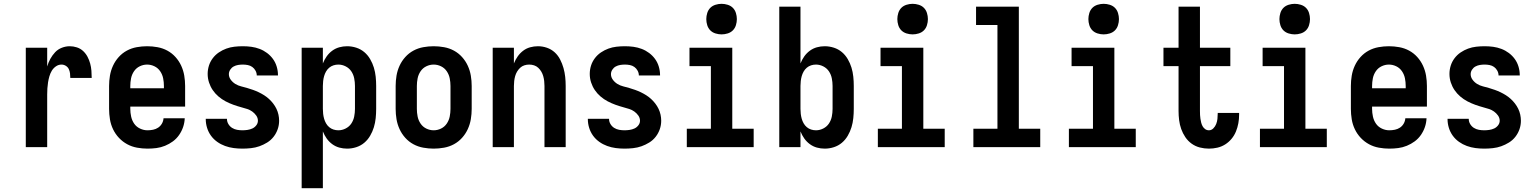

<svg xmlns="http://www.w3.org/2000/svg" viewBox="-20 -770 8040 1005"><path d="M115 0V-520H227V-422Q233 -443 243.5 -462Q254 -481 268.5 -496.5Q283 -512 303.5 -520Q324 -528 345 -528Q364 -528 382.5 -522Q401 -516 415 -503Q429 -490 438 -473Q447 -456 452 -437.5Q457 -419 458.5 -400Q460 -381 460 -362H348Q348 -374 346.5 -386Q345 -398 340 -408.5Q335 -419 324.5 -425.5Q314 -432 302 -432Q286 -432 272.5 -422.5Q259 -413 251 -399.5Q243 -386 238.5 -370.5Q234 -355 231.5 -339Q229 -323 228 -307.5Q227 -292 227 -276V0Z M752 8Q725 8 697.5 3Q670 -2 646 -15Q622 -28 603 -48Q584 -68 572 -93Q560 -118 555.5 -145.5Q551 -173 551 -200V-320Q551 -347 555.5 -374Q560 -401 571.5 -426Q583 -451 601.5 -471.5Q620 -492 644 -505Q668 -518 695.5 -523Q723 -528 750 -528Q777 -528 804.5 -523Q832 -518 856 -505Q880 -492 898.5 -471.5Q917 -451 928.5 -426Q940 -401 944.5 -374Q949 -347 949 -320V-212H662V-200Q662 -180 666.5 -159.5Q671 -139 682.5 -122.5Q694 -106 713 -97Q732 -88 752 -88Q767 -88 781.5 -91Q796 -94 808 -102Q820 -110 827.5 -123Q835 -136 836 -151H947Q946 -127 938.5 -105Q931 -83 917.5 -63.5Q904 -44 885 -30Q866 -16 844 -7Q822 2 799 5Q776 8 752 8ZM662 -308H838V-320Q838 -340 834 -360Q830 -380 818.5 -397Q807 -414 788.5 -423Q770 -432 750 -432Q730 -432 711.5 -423Q693 -414 681.5 -397Q670 -380 666 -360Q662 -340 662 -320Z M1249 8Q1226 8 1203 5Q1180 2 1158 -6Q1136 -14 1117 -27.5Q1098 -41 1084.5 -59.5Q1071 -78 1064 -100.5Q1057 -123 1057 -146V-148H1168V-147Q1168 -133 1175.5 -120.5Q1183 -108 1195 -100.5Q1207 -93 1221 -90.5Q1235 -88 1249 -88Q1262 -88 1275.5 -90Q1289 -92 1301 -97.5Q1313 -103 1321.5 -114Q1330 -125 1330 -138Q1330 -153 1321 -165.5Q1312 -178 1300 -186.5Q1288 -195 1274 -199.5Q1260 -204 1245 -208Q1223 -214 1202 -221.5Q1181 -229 1161 -239.5Q1141 -250 1123.5 -265Q1106 -280 1093.5 -298.5Q1081 -317 1074 -338.5Q1067 -360 1067 -383Q1067 -405 1073.5 -426Q1080 -447 1093.5 -465Q1107 -483 1125.5 -495.5Q1144 -508 1164.5 -515.5Q1185 -523 1207 -525.5Q1229 -528 1251 -528Q1274 -528 1296 -525Q1318 -522 1339 -514Q1360 -506 1378 -492.5Q1396 -479 1409 -461Q1422 -443 1428.5 -421Q1435 -399 1435 -377V-375H1324Q1324 -388 1317.5 -400Q1311 -412 1300.5 -419.5Q1290 -427 1277 -429.5Q1264 -432 1251 -432Q1239 -432 1226.5 -430Q1214 -428 1203 -422Q1192 -416 1185 -405Q1178 -394 1178 -382Q1178 -366 1188 -352.5Q1198 -339 1212 -330.5Q1226 -322 1242 -318Q1258 -314 1273.5 -309.5Q1289 -305 1304.5 -299.5Q1320 -294 1334.5 -287Q1349 -280 1362.5 -271.5Q1376 -263 1388 -252Q1400 -241 1410 -228Q1420 -215 1427 -200.5Q1434 -186 1437.5 -170Q1441 -154 1441 -138Q1441 -115 1433.5 -93.5Q1426 -72 1412 -54Q1398 -36 1378.5 -24Q1359 -12 1338 -4.5Q1317 3 1294 5.5Q1271 8 1249 8Z M1559 215V-520H1670V-438Q1678 -458 1690 -475Q1702 -492 1719 -504.5Q1736 -517 1756 -522.5Q1776 -528 1797 -528Q1821 -528 1844.5 -520.5Q1868 -513 1886.5 -497.5Q1905 -482 1917.5 -460.5Q1930 -439 1937 -416Q1944 -393 1946.5 -368.5Q1949 -344 1949 -320V-200Q1949 -176 1946.5 -151.5Q1944 -127 1937 -104Q1930 -81 1917.5 -59.5Q1905 -38 1886.5 -22.5Q1868 -7 1844.5 0.5Q1821 8 1797 8Q1776 8 1756 2.5Q1736 -3 1719 -15.5Q1702 -28 1690 -45Q1678 -62 1670 -82V215ZM1751 -88Q1771 -88 1789.5 -97.5Q1808 -107 1819 -123.5Q1830 -140 1834 -160Q1838 -180 1838 -200V-320Q1838 -340 1834 -360Q1830 -380 1819 -396.5Q1808 -413 1789.5 -422.5Q1771 -432 1751 -432Q1738 -432 1725.5 -428Q1713 -424 1703 -415.5Q1693 -407 1686.5 -395.5Q1680 -384 1676.5 -371.5Q1673 -359 1671.5 -346Q1670 -333 1670 -320V-200Q1670 -187 1671.5 -174Q1673 -161 1676.5 -148.5Q1680 -136 1686.5 -124.5Q1693 -113 1703 -104.5Q1713 -96 1725.5 -92Q1738 -88 1751 -88Z M2250 8Q2223 8 2195.5 3Q2168 -2 2144 -15Q2120 -28 2101.5 -48.5Q2083 -69 2071.5 -94Q2060 -119 2055.5 -146Q2051 -173 2051 -200V-320Q2051 -347 2055.5 -374Q2060 -401 2071.5 -426Q2083 -451 2101.5 -471.5Q2120 -492 2144 -505Q2168 -518 2195.5 -523Q2223 -528 2250 -528Q2277 -528 2304.5 -523Q2332 -518 2356 -505Q2380 -492 2398.5 -471.5Q2417 -451 2428.5 -426Q2440 -401 2444.5 -374Q2449 -347 2449 -320V-200Q2449 -173 2444.5 -146Q2440 -119 2428.5 -94Q2417 -69 2398.5 -48.5Q2380 -28 2356 -15Q2332 -2 2304.5 3Q2277 8 2250 8ZM2250 -88Q2270 -88 2288.5 -97Q2307 -106 2318.5 -123Q2330 -140 2334 -160Q2338 -180 2338 -200V-320Q2338 -340 2334 -360Q2330 -380 2318.5 -397Q2307 -414 2288.5 -423Q2270 -432 2250 -432Q2230 -432 2211.5 -423Q2193 -414 2181.5 -397Q2170 -380 2166 -360Q2162 -340 2162 -320V-200Q2162 -180 2166 -160Q2170 -140 2181.5 -123Q2193 -106 2211.5 -97Q2230 -88 2250 -88Z M2559 0V-520H2670V-438Q2678 -458 2690 -475Q2702 -492 2718.5 -504.5Q2735 -517 2755 -522.5Q2775 -528 2796 -528Q2820 -528 2843 -520Q2866 -512 2883.5 -496Q2901 -480 2912 -458.5Q2923 -437 2929.5 -414Q2936 -391 2938.5 -367.5Q2941 -344 2941 -320V0H2830V-320Q2830 -333 2828.5 -346Q2827 -359 2823.5 -371.5Q2820 -384 2813.5 -395Q2807 -406 2797.5 -415Q2788 -424 2775.5 -428Q2763 -432 2750 -432Q2737 -432 2724.5 -428Q2712 -424 2702.5 -415Q2693 -406 2686.5 -395Q2680 -384 2676.5 -371.5Q2673 -359 2671.5 -346Q2670 -333 2670 -320V0Z M3249 8Q3226 8 3203 5Q3180 2 3158 -6Q3136 -14 3117 -27.5Q3098 -41 3084.5 -59.5Q3071 -78 3064 -100.5Q3057 -123 3057 -146V-148H3168V-147Q3168 -133 3175.5 -120.5Q3183 -108 3195 -100.5Q3207 -93 3221 -90.5Q3235 -88 3249 -88Q3262 -88 3275.5 -90Q3289 -92 3301 -97.5Q3313 -103 3321.5 -114Q3330 -125 3330 -138Q3330 -153 3321 -165.5Q3312 -178 3300 -186.5Q3288 -195 3274 -199.5Q3260 -204 3245 -208Q3223 -214 3202 -221.5Q3181 -229 3161 -239.5Q3141 -250 3123.5 -265Q3106 -280 3093.5 -298.5Q3081 -317 3074 -338.5Q3067 -360 3067 -383Q3067 -405 3073.5 -426Q3080 -447 3093.5 -465Q3107 -483 3125.5 -495.5Q3144 -508 3164.5 -515.5Q3185 -523 3207 -525.5Q3229 -528 3251 -528Q3274 -528 3296 -525Q3318 -522 3339 -514Q3360 -506 3378 -492.5Q3396 -479 3409 -461Q3422 -443 3428.5 -421Q3435 -399 3435 -377V-375H3324Q3324 -388 3317.5 -400Q3311 -412 3300.5 -419.5Q3290 -427 3277 -429.5Q3264 -432 3251 -432Q3239 -432 3226.5 -430Q3214 -428 3203 -422Q3192 -416 3185 -405Q3178 -394 3178 -382Q3178 -366 3188 -352.5Q3198 -339 3212 -330.5Q3226 -322 3242 -318Q3258 -314 3273.5 -309.5Q3289 -305 3304.5 -299.5Q3320 -294 3334.5 -287Q3349 -280 3362.5 -271.5Q3376 -263 3388 -252Q3400 -241 3410 -228Q3420 -215 3427 -200.5Q3434 -186 3437.5 -170Q3441 -154 3441 -138Q3441 -115 3433.5 -93.5Q3426 -72 3412 -54Q3398 -36 3378.5 -24Q3359 -12 3338 -4.5Q3317 3 3294 5.5Q3271 8 3249 8Z M3575 0V-96H3701V-424H3589V-520H3813V-96H3925V0ZM3757 -590Q3741 -590 3725 -595Q3709 -600 3698 -611Q3687 -622 3682 -638Q3677 -654 3677 -670Q3677 -686 3682 -702Q3687 -718 3698 -729Q3709 -740 3725 -745Q3741 -750 3757 -750Q3773 -750 3789 -745Q3805 -740 3816 -729Q3827 -718 3832 -702Q3837 -686 3837 -670Q3837 -654 3832 -638Q3827 -622 3816 -611Q3805 -600 3789 -595Q3773 -590 3757 -590Z M4297 8Q4276 8 4256 2.5Q4236 -3 4219 -15.5Q4202 -28 4190 -45Q4178 -62 4170 -82V0H4059V-735H4170V-438Q4178 -458 4190 -475Q4202 -492 4219 -504.5Q4236 -517 4256 -522.5Q4276 -528 4297 -528Q4321 -528 4344.5 -520.5Q4368 -513 4386.5 -497.5Q4405 -482 4417.5 -460.5Q4430 -439 4437 -416Q4444 -393 4446.5 -368.5Q4449 -344 4449 -320V-200Q4449 -176 4446.5 -151.5Q4444 -127 4437 -104Q4430 -81 4417.5 -59.5Q4405 -38 4386.5 -22.5Q4368 -7 4344.5 0.5Q4321 8 4297 8ZM4251 -88Q4271 -88 4289.5 -97.5Q4308 -107 4319 -123.5Q4330 -140 4334 -160Q4338 -180 4338 -200V-320Q4338 -340 4334 -360Q4330 -380 4319 -396.5Q4308 -413 4289.5 -422.5Q4271 -432 4251 -432Q4238 -432 4225.5 -428Q4213 -424 4203 -415.5Q4193 -407 4186.5 -395.5Q4180 -384 4176.5 -371.5Q4173 -359 4171.5 -346Q4170 -333 4170 -320V-200Q4170 -187 4171.5 -174Q4173 -161 4176.5 -148.5Q4180 -136 4186.5 -124.5Q4193 -113 4203 -104.5Q4213 -96 4225.5 -92Q4238 -88 4251 -88Z M4575 0V-96H4701V-424H4589V-520H4813V-96H4925V0ZM4757 -590Q4741 -590 4725 -595Q4709 -600 4698 -611Q4687 -622 4682 -638Q4677 -654 4677 -670Q4677 -686 4682 -702Q4687 -718 4698 -729Q4709 -740 4725 -745Q4741 -750 4757 -750Q4773 -750 4789 -745Q4805 -740 4816 -729Q4827 -718 4832 -702Q4837 -686 4837 -670Q4837 -654 4832 -638Q4827 -622 4816 -611Q4805 -600 4789 -595Q4773 -590 4757 -590Z M5075 0V-96H5201V-639H5089V-735H5313V-96H5425V0Z M5575 0V-96H5701V-424H5589V-520H5813V-96H5925V0ZM5757 -590Q5741 -590 5725 -595Q5709 -600 5698 -611Q5687 -622 5682 -638Q5677 -654 5677 -670Q5677 -686 5682 -702Q5687 -718 5698 -729Q5709 -740 5725 -745Q5741 -750 5757 -750Q5773 -750 5789 -745Q5805 -740 5816 -729Q5827 -718 5832 -702Q5837 -686 5837 -670Q5837 -654 5832 -638Q5827 -622 5816 -611Q5805 -600 5789 -595Q5773 -590 5757 -590Z M6308 8Q6284 8 6260.5 2Q6237 -4 6217.5 -18Q6198 -32 6184.5 -52Q6171 -72 6163 -94.5Q6155 -117 6152 -141Q6149 -165 6149 -189V-424H6070V-520H6149V-735H6261V-520H6420V-424H6261V-189Q6261 -178 6261.5 -168Q6262 -158 6263.5 -148Q6265 -138 6267.5 -128Q6270 -118 6275 -109Q6280 -100 6288.5 -94Q6297 -88 6308 -88Q6321 -88 6331 -98Q6341 -108 6346 -121Q6351 -134 6352.5 -147.5Q6354 -161 6354 -175V-179H6466V-170Q6466 -147 6462 -125Q6458 -103 6449.5 -82Q6441 -61 6426.5 -43.5Q6412 -26 6393 -14Q6374 -2 6352 3Q6330 8 6308 8Z M6575 0V-96H6701V-424H6589V-520H6813V-96H6925V0ZM6757 -590Q6741 -590 6725 -595Q6709 -600 6698 -611Q6687 -622 6682 -638Q6677 -654 6677 -670Q6677 -686 6682 -702Q6687 -718 6698 -729Q6709 -740 6725 -745Q6741 -750 6757 -750Q6773 -750 6789 -745Q6805 -740 6816 -729Q6827 -718 6832 -702Q6837 -686 6837 -670Q6837 -654 6832 -638Q6827 -622 6816 -611Q6805 -600 6789 -595Q6773 -590 6757 -590Z M7252 8Q7225 8 7197.5 3Q7170 -2 7146 -15Q7122 -28 7103 -48Q7084 -68 7072 -93Q7060 -118 7055.5 -145.5Q7051 -173 7051 -200V-320Q7051 -347 7055.5 -374Q7060 -401 7071.5 -426Q7083 -451 7101.5 -471.5Q7120 -492 7144 -505Q7168 -518 7195.5 -523Q7223 -528 7250 -528Q7277 -528 7304.5 -523Q7332 -518 7356 -505Q7380 -492 7398.5 -471.5Q7417 -451 7428.5 -426Q7440 -401 7444.5 -374Q7449 -347 7449 -320V-212H7162V-200Q7162 -180 7166.5 -159.5Q7171 -139 7182.5 -122.5Q7194 -106 7213 -97Q7232 -88 7252 -88Q7267 -88 7281.5 -91Q7296 -94 7308 -102Q7320 -110 7327.5 -123Q7335 -136 7336 -151H7447Q7446 -127 7438.5 -105Q7431 -83 7417.5 -63.5Q7404 -44 7385 -30Q7366 -16 7344 -7Q7322 2 7299 5Q7276 8 7252 8ZM7162 -308H7338V-320Q7338 -340 7334 -360Q7330 -380 7318.5 -397Q7307 -414 7288.5 -423Q7270 -432 7250 -432Q7230 -432 7211.5 -423Q7193 -414 7181.5 -397Q7170 -380 7166 -360Q7162 -340 7162 -320Z M7749 8Q7726 8 7703 5Q7680 2 7658 -6Q7636 -14 7617 -27.5Q7598 -41 7584.5 -59.5Q7571 -78 7564 -100.5Q7557 -123 7557 -146V-148H7668V-147Q7668 -133 7675.5 -120.5Q7683 -108 7695 -100.5Q7707 -93 7721 -90.5Q7735 -88 7749 -88Q7762 -88 7775.5 -90Q7789 -92 7801 -97.5Q7813 -103 7821.5 -114Q7830 -125 7830 -138Q7830 -153 7821 -165.5Q7812 -178 7800 -186.5Q7788 -195 7774 -199.5Q7760 -204 7745 -208Q7723 -214 7702 -221.5Q7681 -229 7661 -239.5Q7641 -250 7623.5 -265Q7606 -280 7593.5 -298.5Q7581 -317 7574 -338.5Q7567 -360 7567 -383Q7567 -405 7573.5 -426Q7580 -447 7593.5 -465Q7607 -483 7625.5 -495.5Q7644 -508 7664.5 -515.5Q7685 -523 7707 -525.5Q7729 -528 7751 -528Q7774 -528 7796 -525Q7818 -522 7839 -514Q7860 -506 7878 -492.5Q7896 -479 7909 -461Q7922 -443 7928.5 -421Q7935 -399 7935 -377V-375H7824Q7824 -388 7817.5 -400Q7811 -412 7800.5 -419.5Q7790 -427 7777 -429.5Q7764 -432 7751 -432Q7739 -432 7726.5 -430Q7714 -428 7703 -422Q7692 -416 7685 -405Q7678 -394 7678 -382Q7678 -366 7688 -352.5Q7698 -339 7712 -330.5Q7726 -322 7742 -318Q7758 -314 7773.5 -309.5Q7789 -305 7804.5 -299.5Q7820 -294 7834.5 -287Q7849 -280 7862.5 -271.5Q7876 -263 7888 -252Q7900 -241 7910 -228Q7920 -215 7927 -200.5Q7934 -186 7937.5 -170Q7941 -154 7941 -138Q7941 -115 7933.5 -93.5Q7926 -72 7912 -54Q7898 -36 7878.5 -24Q7859 -12 7838 -4.5Q7817 3 7794 5.5Q7771 8 7749 8Z"/></svg>

Font: Iosevka Web
Style: Bold
Weight: 700
Monospace: yes
Designer: Belleve Invis
Foundry: Belleve Invis
Version: Version 28.0.3; ttfautohint (v1.8.3)